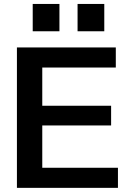

<svg xmlns="http://www.w3.org/2000/svg" viewBox="-20 -934 642 953"><path d="M275 -778.8V-914.4H142.4V-778.8ZM497.6 -778.8V-914.4H365V-778.8ZM189.8 -101.3V-311.3H531.5V-409.1H189.8V-598.8H554.8V-698.5H64V-1.6H565.4V-101.3Z"/></svg>

Font: Diatome Semibold
Style: Regular
Weight: 600
Designer: 15.100.17
Foundry: 15.100.17
Version: Version 1.005;Fontself Maker 3.5.8